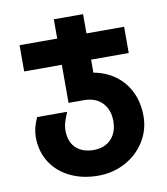

<svg xmlns="http://www.w3.org/2000/svg" viewBox="-83 -620 766 879"><g transform="rotate(-10 300.0 -180.0)"><path d="M51.5 -33Q51.5 -53.5 56.5 -74.5Q61.5 -95.5 73.5 -122.5H213Q198.5 -87.5 194.5 -71.2Q190.5 -55 190.5 -40Q190.5 13 220.5 42Q250.5 71 304 71Q337.5 71 362.2 56.8Q387 42.5 400.5 16.8Q414 -9 414 -43Q414 -97 383.2 -129.2Q352.5 -161.5 297 -161.5H226.5V-338.5H51.5V-460.5H226.5V-550H362.5V-460.5H537.5V-338.5H362.5V-278Q420.5 -267.5 463.8 -235.5Q507 -203.5 530.5 -154Q554 -104.5 554 -43Q554 21.5 520.5 75Q487 128.5 429.8 159.5Q372.5 190.5 304 190.5Q230.5 190.5 173 162.5Q115.5 134.5 83.5 83.8Q51.5 33 51.5 -33Z"/></g></svg>

Font: JuliaMono ExtraBold
Style: Regular
Weight: 800
Monospace: yes
Designer: cormullion
Foundry: corm
Version: Version 0.055; ttfautohint (v1.8.4)